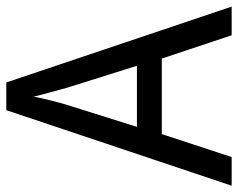

<svg xmlns="http://www.w3.org/2000/svg" viewBox="-93 -729 756 610"><g transform="rotate(-90 285.0 -424.0)"><path d="M478 -66H569L328 -782H240L0 -66H91L164 -288H404ZM311 -590 381 -367H187L257 -590C265 -617 276 -658 283 -695C289 -668 305 -613 311 -590Z"/></g></svg>

Font: Noto Sans Malayalam UI SemiCondensed
Style: Regular
Weight: 400
Width: 4
Designer: Jelle Bosma - Monotype Design Team
Foundry: Monotype Imaging Inc.
Version: Version 2.104